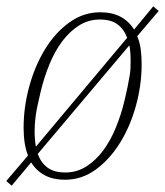

<svg xmlns="http://www.w3.org/2000/svg" viewBox="-28 -559 524 610"><path d="M-8 16 61 -65Q47 -100 47 -153Q47 -219 65 -284.5Q83 -350 115 -402.5Q147 -455 192 -487.5Q237 -520 290 -520Q329 -520 355.5 -505.5Q382 -491 398 -465L459 -539L476 -524L408 -444Q416 -425 419 -403Q422 -381 422 -355Q422 -289 404 -223.5Q386 -158 353.5 -105.5Q321 -53 276.5 -20.5Q232 12 179 12Q140 12 113.5 -2.5Q87 -17 71 -43L9 31ZM289 -497Q253 -497 223 -478Q193 -459 169.5 -427.5Q146 -396 129 -354.5Q112 -313 101 -267Q89 -217 85.5 -191.5Q82 -166 82 -144Q82 -130 83 -117Q84 -104 86 -93L376 -439Q366 -466 345.5 -481.5Q325 -497 289 -497ZM180 -11Q216 -11 246 -30Q276 -49 299.5 -80.5Q323 -112 340 -153.5Q357 -195 368 -241Q374 -266 377.5 -284Q381 -302 383.5 -316Q386 -330 386.5 -341.5Q387 -353 387 -364Q387 -395 383 -415L92 -70Q102 -42 123 -26.5Q144 -11 180 -11Z"/></svg>

Font: IBM Plex Serif ExtraLight
Style: Italic
Weight: 200
Italic angle: -14°
Designer: Mike Abbink, Paul van der Laan, Pieter van Rosmalen
Foundry: Bold Monday
Version: Version 2.5